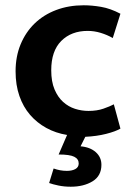

<svg xmlns="http://www.w3.org/2000/svg" viewBox="-20 -507 506 727"><path d="M315 -87Q347 -87 371.5 -95.5Q396 -104 411 -112L436 -20Q417 -9 381.5 0Q346 9 303 11L285 47Q321 50 342.5 69Q364 88 364 117Q364 159 330.5 179.5Q297 200 248 200Q223 200 201.5 195.5Q180 191 166 186L183 131Q208 140 233 140Q253 140 265.5 133Q278 126 278 112Q278 95 261 86.5Q244 78 202 78L234 4Q191 -3 155.5 -22.5Q120 -42 94 -72Q68 -102 53.5 -143.5Q39 -185 39 -237Q39 -293 58 -339Q77 -385 111 -418Q145 -451 192.5 -469Q240 -487 297 -487Q328 -487 363 -481Q398 -475 436 -455L407 -363Q386 -375 361.5 -382.5Q337 -390 312 -390Q250 -390 212 -352Q174 -314 174 -241Q174 -198 186.5 -168.5Q199 -139 219 -121Q239 -103 264 -95Q289 -87 315 -87Z"/></svg>

Font: Mukta Mahee
Style: Bold
Weight: 700
Designer: Shuchita Grover, Noopur Datye, Girish Dalvi, Yashodeep Gholap
Foundry: Ek Type
Version: Version 2.538;PS 1.000;hotconv 16.6.51;makeotf.lib2.5.65220;